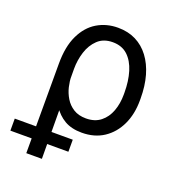

<svg xmlns="http://www.w3.org/2000/svg" viewBox="-180 -661 888 972"><g transform="rotate(20 263.5 -175.0)"><path d="M70.8 203.1V-279.8Q70.8 -371.6 99.9 -432.1Q128.9 -492.7 178.7 -522.7Q228.5 -552.7 291 -552.7Q345.2 -552.7 387.5 -531.5Q429.7 -510.3 459.2 -470.9Q488.8 -431.6 504.4 -377Q520 -322.3 520 -254.4V-244.1Q520 -170.4 492.9 -113Q465.8 -55.7 416.3 -22.9Q366.7 9.8 298.3 9.8Q243.2 9.8 205.3 -12.2Q167.5 -34.2 141.6 -74.7Q115.7 -115.2 96.7 -170.4L151.9 -240.2Q151.9 -214.8 158.9 -184.6Q166 -154.3 182.4 -127.2Q198.7 -100.1 226.1 -82.8Q253.4 -65.4 293.9 -65.4Q341.3 -65.4 372.3 -90.1Q403.3 -114.7 418.2 -155.3Q433.1 -195.8 433.1 -244.1V-254.4Q433.1 -316.9 418 -366.7Q402.8 -416.5 371.6 -445.6Q340.3 -474.6 291 -474.6Q241.2 -474.6 210.4 -445.3Q179.7 -416 165.8 -371.8Q151.9 -327.6 151.9 -281.2L154.8 203.1ZM-43.9 123.5V58.6H268.6V123.5Z"/></g></svg>

Font: Sahel VF Regular
Style: Regular
Weight: 400
Foundry: Saber Rastikerdar (saber.rastikerdar@gmail.com)
Version: Version 3.4.0